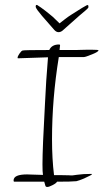

<svg xmlns="http://www.w3.org/2000/svg" viewBox="-20 -723 412 764"><path d="M329 -703Q332 -703 332 -695Q332 -691 321 -682Q310 -673 295 -660L232 -604Q223 -595 213 -595Q204 -595 196 -604L147 -660Q137 -672 129.5 -682Q122 -692 122 -697Q122 -705 128 -703Q130 -702 143 -693Q156 -684 178 -666Q191 -656 200.5 -646Q210 -636 217 -630Q225 -636 237.5 -646Q250 -656 266 -666Q294 -684 306.5 -691.5Q319 -699 325 -702Q327 -703 329 -703ZM168 21Q161 21 160 14L156 0H37Q34 0 34 -5Q34 -29 88 -29Q86 -29 101.5 -28.5Q117 -28 151 -27Q150 -32 149.5 -42.5Q149 -53 149 -69Q149 -101 151.5 -161.5Q154 -222 159 -311Q163 -400 171 -495L51 -491Q50 -492 50 -493Q50 -499 57 -509Q64 -520 70 -522Q76 -524 176 -524Q186 -546 215 -546Q219 -546 219 -543Q219 -540 218 -533.5Q217 -527 217 -524H283Q290 -524 299.5 -524.5Q309 -525 322 -525H349Q370 -525 372 -523Q372 -517 347 -507Q320 -496 314 -496H214Q187 -330 187 -169Q187 -130 189 -94Q191 -58 195 -26H228Q245 -26 254 -25.5Q263 -25 263 -25Q263 -24 286.5 -27.5Q310 -31 342 -31H344Q346 -31 346 -30Q346 -27 319 -15Q306 -9 297 -6Q288 -3 284 -2Q274 -1 255 -0.5Q236 0 207 0Q204 6 189.5 13.5Q175 21 168 21Z"/></svg>

Font: Shalimar
Style: Regular
Weight: 400
Designer: Robert E. Leuschke
Foundry: Robert E. Leuschke
Version: Version 1.010; ttfautohint (v1.8.3)